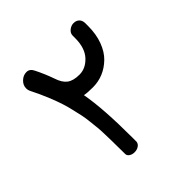

<svg xmlns="http://www.w3.org/2000/svg" viewBox="-165 -715 873 873"><g transform="rotate(-45 271.0 -279.0)"><path d="M70.8 -527.3Q70.8 -547.9 87.2 -563.5Q103.5 -579.1 124.3 -579.1Q145 -579.1 155.8 -556.6Q177.7 -513.2 193.4 -468.3Q205.1 -431.6 226.1 -415.8Q247.1 -399.9 286.9 -399.9Q326.7 -399.9 358.4 -433.8Q390.1 -467.8 390.1 -531.7V-547.4Q390.1 -563 403.8 -574Q417.5 -585 433.3 -585Q449.2 -585 459.7 -575.4Q470.2 -565.9 470.7 -546.9V-528.3Q470.7 -476.1 455.1 -434.3Q439.5 -392.6 413.1 -367.2Q359.9 -315.9 288.6 -315.9Q253.9 -315.9 234.9 -319.8Q254.4 -212.9 254.4 -27.3V0Q252 12.7 240.5 19.8Q229 26.9 214.4 26.9Q199.7 26.9 189.2 19.8Q178.7 12.7 178.5 2.9Q178.2 -6.8 178 -40.5Q177.7 -74.2 177.5 -84.2Q177.2 -94.2 176.5 -125Q175.8 -155.8 174.1 -170.4Q172.4 -185.1 169.4 -213.6Q166.5 -242.2 162.1 -262Q157.7 -281.7 151.4 -308.6Q141.1 -355.5 117.7 -413.6V-414.1Q94.2 -471.2 76.7 -504.4Q70.8 -515.6 70.8 -527.3Z"/></g></svg>

Font: Behdad
Style: Regular
Weight: 400
Designer: Mohammad Saleh Souzanchi
Foundry: http://font-store.ir
Version: Version:1.0.1;RFB:1.2.5;Building:2018-09-04 19:53:52.209180